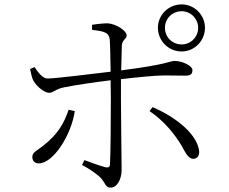

<svg xmlns="http://www.w3.org/2000/svg" viewBox="-20 -826 1040 873"><path d="M698 -700C698 -640 746 -592 806 -592C864 -592 912 -640 912 -700C912 -758 864 -806 806 -806C746 -806 698 -758 698 -700ZM730 -700C730 -741 763 -775 806 -775C847 -775 881 -741 881 -700C881 -657 847 -624 806 -624C763 -624 730 -657 730 -700ZM803 -168C822 -136 834 -104 859 -104C880 -104 890 -123 884 -149C867 -226 771 -297 674 -339L660 -321C731 -273 778 -209 803 -168ZM292 -327C273 -271 247 -217 172 -160C145 -139 127 -133 127 -112C127 -97 136 -83 156 -83C223 -83 305 -214 320 -321ZM117 -512C121 -493 125 -472 131 -461C147 -431 183 -404 203 -404C224 -404 231 -421 272 -429C326 -440 418 -453 483 -461L484 -375C484 -290 483 -123 480 -78C479 -64 470 -63 458 -66C433 -72 394 -87 364 -98L353 -76C385 -59 420 -36 439 -16C460 7 459 27 483 27C513 27 533 -12 533 -53C533 -77 530 -305 530 -373V-466C597 -474 686 -483 726 -483C766 -483 794 -482 822 -482C846 -482 855 -488 855 -508C855 -526 810 -549 774 -549C753 -549 743 -533 531 -506C532 -552 533 -595 534 -619C536 -647 556 -648 556 -665C556 -686 509 -717 470 -720C451 -720 421 -717 398 -713L399 -690C454 -684 476 -678 479 -646C481 -621 482 -561 483 -500C412 -492 243 -470 196 -469C176 -468 154 -495 137 -521Z"/></svg>

Font: Noto Serif CJK HK Light
Style: Regular
Weight: 300
Designer: Ryoko NISHIZUKA 西塚涼子 (kana & ideographs); Frank Grießhammer (Latin, Greek & Cyrillic); Wenlong ZHANG 张文龙 (bopomofo); San
Foundry: Adobe
Version: Version 2.001;hotconv 1.1.0;makeotfexe 2.6.0